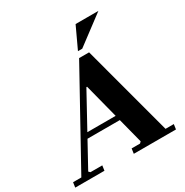

<svg xmlns="http://www.w3.org/2000/svg" viewBox="-237 -1014 1122 1167"><g transform="rotate(-30 324.0 -430.0)"><path d="M161 0H-44L-39 -35H19L370 -670H440L610 -35H668L663 0H367L372 -35H431L441 -45L325 -495H320L73 -45L83 -35H166ZM161 -255H487L482 -220H156ZM615 -860 415 -710H385L455 -860Z"/></g></svg>

Font: Brygada 1918
Style: Bold Italic
Weight: 700
Italic angle: -8°
Designer: Mateusz Machalski | Borys Kosmynka | Przemek Hoffer
Foundry: NIEPODLEGLA 2018
Version: Version 3.006